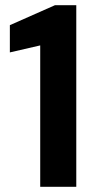

<svg xmlns="http://www.w3.org/2000/svg" viewBox="-20 -720 365 740"><path d="M135 0V-545L18 -518V-623L192 -700H274V0Z"/></svg>

Font: DM Sans 9pt 36pt
Style: Bold
Weight: 700
Version: Version 4.004;gftools[0.9.30]